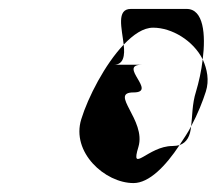

<svg xmlns="http://www.w3.org/2000/svg" viewBox="-20 -717 485 430"><path d="M162 -450C139 -376 215 -307 279 -307C314 -307 351 -345 382 -392C378 -391 372 -390 366 -390C312 -390 271 -326 290 -388C308 -448 223 -510 279 -510C334 -510 242 -572 298 -572H235C257 -572 260 -593 257 -617C215 -573 177 -499 162 -450ZM273 -697C240 -697 253 -653 257 -617C279 -640 301 -655 323 -655C365 -655 413 -626 434 -584C441 -640 436 -697 398 -697ZM434 -584C431 -558 425 -532 419 -512C410 -484 411 -456 408 -434C423 -462 434 -490 441 -512C449 -537 444 -562 434 -584ZM382 -392C399 -398 406 -413 408 -434C401 -420 391 -406 382 -392Z"/></svg>

Font: bitstorm
Style: sucnobl
Weight: 400
Version: Version 0.2